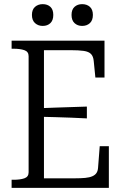

<svg xmlns="http://www.w3.org/2000/svg" viewBox="-20 -906 590 926"><path d="M505 -201V0H36V-39H46Q77 -39 97.5 -46Q118 -53 118 -75V-635Q118 -657 97.5 -664Q77 -671 46 -671H36V-710H484V-532H440L432 -612Q430 -634 419 -645.5Q408 -657 384 -660.5Q360 -664 320 -664H192V-46H341Q370 -46 391 -48Q412 -50 425.5 -56Q439 -62 445.5 -72Q452 -82 453 -98L461 -201ZM168 -384Q208 -386 246.5 -387Q285 -388 323 -389.5Q361 -391 399 -392V-335Q361 -337 323 -338.5Q285 -340 246.5 -341Q208 -342 168 -343ZM237 -834Q237 -808 223 -794.5Q209 -781 186 -781Q164 -781 149 -794.5Q134 -808 134 -834Q134 -860 149 -873Q164 -886 186 -886Q209 -886 223 -873Q237 -860 237 -834ZM428 -834Q428 -808 413.5 -794.5Q399 -781 376 -781Q354 -781 339.5 -794.5Q325 -808 325 -834Q325 -860 339.5 -873Q354 -886 376 -886Q399 -886 413.5 -873Q428 -860 428 -834Z"/></svg>

Font: Roboto Serif 28pt Condensed Light
Style: Regular
Weight: 300
Width: 3
Designer: Greg Gazdowicz
Foundry: Commercial Type
Version: Version 1.008